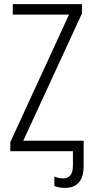

<svg xmlns="http://www.w3.org/2000/svg" viewBox="-20 -734 452 932"><path d="M295 178Q279 178 266.5 175.5Q254 173 244 169V123Q266 132 286 132Q334 132 334 70V0H30V-44L315 -663H42V-714H378V-669L93 -51H386V71Q386 178 295 178Z"/></svg>

Font: Noto Sans Condensed Light
Style: Regular
Weight: 300
Width: 3
Designer: Monotype Design Team
Foundry: Monotype Imaging Inc.
Version: Version 2.013; ttfautohint (v1.8.4.7-5d5b)